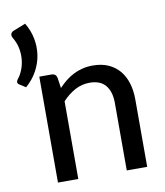

<svg xmlns="http://www.w3.org/2000/svg" viewBox="-85 -836 780 907"><g transform="rotate(-10 305.0 -383.0)"><path d="M97 -766Q119 -729.5 126.8 -689.2Q134.5 -649 128.5 -609.8Q122.5 -570.5 102.5 -534.2Q82.5 -498 49.5 -469.5L19.5 -488.5Q11 -494 12 -501.8Q13 -509.5 17.5 -514Q30 -529 39.2 -551.2Q48.5 -573.5 51.5 -599.8Q54.5 -626 49.5 -654Q44.5 -682 28.5 -709Q21.5 -720.5 24.5 -729.5Q27.5 -738.5 37.5 -742.5ZM211 -437.5Q227.5 -455 245.5 -469.5Q263.5 -484 283.8 -494.2Q304 -504.5 327.2 -510.2Q350.5 -516 377 -516Q419 -516 450.8 -502Q482.5 -488 504 -462.8Q525.5 -437.5 536.5 -402Q547.5 -366.5 547.5 -323.5V0H449.5V-323.5Q449.5 -378 424.5 -408.2Q399.5 -438.5 348 -438.5Q310.5 -438.5 277.8 -420.8Q245 -403 217 -372.5V0H119.5V-508H178Q198.5 -508 203.5 -488.5Z"/></g></svg>

Font: LatoLatin Medium
Style: Regular
Weight: 500
Designer: Lukasz Dziedzic with Adam Twardoch and Botio Nikoltchev
Foundry: tyPoland Lukasz Dziedzic
Version: Version 2.015; 2015-08-06; http://www.latofonts.com/